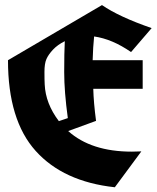

<svg xmlns="http://www.w3.org/2000/svg" viewBox="-20 -770 633 774"><path d="M591.3 -656.7 508.3 -560.1Q432.1 -612.8 359.4 -623Q355 -581.1 353.5 -527.3H555.2V-412.1H356Q357.4 -356.4 367.2 -282.7L254.9 -241.7Q347.2 -158.7 511.7 -158.7Q530.3 -158.7 549.8 -159.7L442.9 -15.1Q235.4 -37.6 123.8 -161.6Q12.2 -285.6 12.2 -527.3L391.1 -749.5Q460 -702.1 591.3 -656.7ZM217.3 -281.7 253.4 -293.9Q238.8 -400.9 238.8 -479Q238.8 -557.1 241.2 -604Q211.9 -589.4 193.6 -569.8Q175.3 -550.3 167.2 -532Q159.2 -513.7 159.2 -480.2Q159.2 -446.8 160.2 -429.7Q163.6 -352.5 217.3 -281.7Z"/></svg>

Font: UnifrakturCook
Style: Bold
Weight: 700
Designer: j. 'mach' wust
Version: Version 2011-09-01